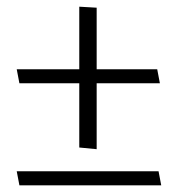

<svg xmlns="http://www.w3.org/2000/svg" viewBox="-20 -554 532 574"><path d="M450 -347H269V-531L217 -534V-347H30L38 -305H217V-113L269 -108V-305H458ZM454 -42H30L38 0H462Z"/></svg>

Font: Catamaran Thin ExtraLight
Style: Regular
Weight: 250
Version: Version 2.000